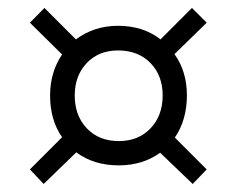

<svg xmlns="http://www.w3.org/2000/svg" viewBox="-20 -685 595 483"><path d="M89.8 -222.2 55.2 -258.8 136.2 -339.8Q106 -382.8 106 -444.8Q106 -503.4 136.2 -547.9L55.2 -627.9L91.8 -665L170.9 -585.9Q216.8 -620.1 276.9 -620.1Q340.3 -620.1 383.8 -585.9L462.9 -665L500 -627.9L418.9 -548.8Q450.2 -505.4 450.2 -444.8Q450.2 -383.8 419.9 -338.9L500 -258.8L464.8 -222.2L382.8 -300.8Q338.9 -269 278.8 -269Q215.8 -269 171.9 -301.8ZM276.9 -558.1Q228.5 -558.1 198.2 -526.4Q168 -494.6 168 -444.8Q168 -394 198.5 -362.1Q229 -330.1 278.8 -330.1Q328.1 -330.1 358.6 -362.1Q389.2 -394 389.2 -444.8Q389.2 -495.1 358.4 -526.6Q327.6 -558.1 276.9 -558.1Z"/></svg>

Font: Amethysta
Style: Regular
Weight: 400
Designer: Konstantin Vinogradov, Alexei Vanyashin
Foundry: Cyreal (www.cyreal.org)
Version: Version 1.003